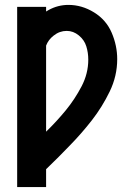

<svg xmlns="http://www.w3.org/2000/svg" viewBox="-20 -558 540 783"><path d="M50 205V-530H168V-511Q173 -514 178 -517Q216 -538 259 -538Q314 -538 363.5 -507.5Q413 -477 435.5 -424.5Q458 -372 458 -317Q458 -248 427.5 -185Q397 -122 355 -68Q313 -14 265 35Q243 58 220 81L214 87Q191 110 168 132V205ZM168 -21 171 -24Q212 -64 248.5 -108.5Q285 -153 312.5 -205.5Q340 -258 340 -315Q340 -343 332 -369Q324 -395 301.5 -413.5Q279 -432 252 -432Q223 -432 199 -413Q177 -396 168 -372Z"/></svg>

Font: Iosevka SS01
Style: Bold
Weight: 700
Monospace: yes
Designer: Belleve Invis
Foundry: Belleve Invis
Version: 2.3.3; ttfautohint (v1.8.3)